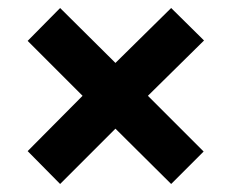

<svg xmlns="http://www.w3.org/2000/svg" viewBox="-20 -643 579 479"><path d="M407 -623 268 -486 130 -623 49 -541 186 -404 49 -266 130 -184 268 -322 407 -184 488 -265 349 -404 489 -542Z"/></svg>

Font: Noto Sans Tamil UI SemiCondensed ExtraBold
Style: Regular
Weight: 800
Width: 4
Designer: Jelle Bosma - Monotype Design Team
Foundry: Monotype Imaging Inc.
Version: Version 2.004